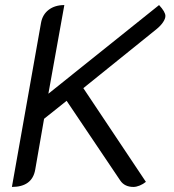

<svg xmlns="http://www.w3.org/2000/svg" viewBox="-20 -729 687 758"><path d="M142 -639Q148 -672 172.5 -690.5Q197 -709 234 -709L171 -359L608 -709Q633 -682 633 -666Q633 -655 623.5 -641Q614 -627 598 -614L309 -381L556 -11Q545 -2 531.5 3.5Q518 9 507 9Q472 9 455 -16L243 -331L154 -260L119 -59Q107 9 27 9Z"/></svg>

Font: K2D Light
Style: Italic
Weight: 300
Italic angle: -10°
Designer: Katatrad Aksorn Co.,Ltd.
Foundry: Cadson Demak Co.,Ltd.
Version: Version 1.000; ttfautohint (v1.6)